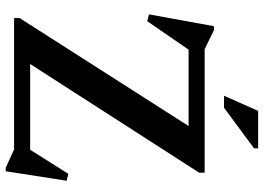

<svg xmlns="http://www.w3.org/2000/svg" viewBox="-146 -752 928 675"><g transform="rotate(90 317.5 -414.0)"><path d="M586.5 -670V-650.5L204.5 -56.5H506L590.5 -190.5L615 -185L581.5 29.5H569.5L505 0H43V-19.5L422.5 -613.5H154L54 -468L30 -474.5L71.5 -702.5H85.5L152.5 -670ZM316 -738 369.5 -858H501V-843.5L358 -738Z"/></g></svg>

Font: Newsreader Text SemiBold
Style: Regular
Weight: 600
Designer: Hugues Gentile
Foundry: Production Type
Version: Version 1.001